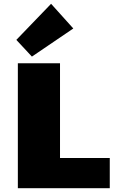

<svg xmlns="http://www.w3.org/2000/svg" viewBox="-20 -991 622 1011"><path d="M558 -159V0H74V-658H296V-159ZM66 -781 249 -971 366 -841 148 -693Z"/></svg>

Font: Ysabeau Black
Style: Regular
Weight: 900
Designer: Christian Thalmann (Catharsis Fonts)
Version: Version 0.003